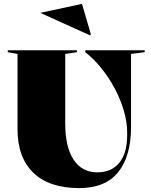

<svg xmlns="http://www.w3.org/2000/svg" viewBox="-20 -966 773 986"><path d="M387 0Q233 0 151.5 -78.5Q70 -157 70 -303V-689L20 -698V-708H375V-698L315 -689V-332Q315 -211 358 -146Q401 -81 479 -81Q553 -81 593 -130.5Q633 -180 633 -271V-287Q633 -338 616.5 -395.5Q600 -453 570.5 -509Q541 -565 502 -614Q463 -663 418 -698V-708H723V-698L653 -689V-315Q653 -164 587 -82Q521 0 387 0ZM441 -785 187 -900 401 -946 447 -789Z"/></svg>

Font: Kalnia Thin
Style: Regular
Weight: 100
Version: Version 1.105